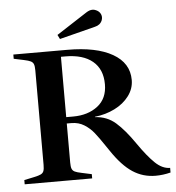

<svg xmlns="http://www.w3.org/2000/svg" viewBox="-59 -922 908 992"><g transform="rotate(-5 395.5 -426.5)"><path d="M483 -134 466 -159Q436 -204 414.5 -231Q393 -258 364 -276Q335 -294 298 -294H274V-92Q274 -70 278 -59.5Q282 -49 293 -43.5Q304 -38 329 -33L380 -22V0H30V-22L82 -33Q106 -38 117 -43.5Q128 -49 132 -59.5Q136 -70 136 -92V-581Q136 -603 132 -613.5Q128 -624 117 -629.5Q106 -635 82 -640L30 -651V-673H310Q460 -673 544 -625Q628 -577 628 -489Q628 -444 600 -406.5Q572 -369 525 -345.5Q478 -322 422 -316V-314Q484 -311 529 -271.5Q574 -232 624 -159Q671 -91 708.5 -55Q746 -19 786 -19V5Q747 15 708 15Q643 15 589.5 -20Q536 -55 483 -134ZM310 -327Q387 -327 437.5 -366Q488 -405 488 -479Q488 -557 438 -598.5Q388 -640 297 -640H274V-327ZM266 -754 425 -857Q442 -868 457 -868Q467 -868 475 -864Q489 -858 496 -847.5Q503 -837 503 -825Q503 -817 500 -809Q490 -785 462 -779L277 -732Z"/></g></svg>

Font: Ibarra Real Nova
Style: Bold
Weight: 700
Designer: Jose Maria Ribagorda & Octavio Pardo
Foundry: Jose Maria Ribagorda
Version: Version 1.014